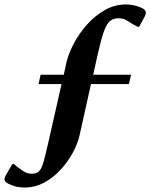

<svg xmlns="http://www.w3.org/2000/svg" viewBox="-95 -690 676 861"><path d="M17 151Q-5 151 -20 147.5Q-35 144 -46 139Q-75 128 -75 115Q-75 108 -70 98L-40 46H-33L-11 63Q2 73 15.5 81Q29 89 48 89Q68 89 79.5 78.5Q91 68 99.5 38.5Q108 9 121 -48L181 -313H78L87 -355H191L203 -410Q212 -449 235.5 -494Q259 -539 294.5 -579Q330 -619 374.5 -644.5Q419 -670 470 -670Q484 -670 498.5 -667.5Q513 -665 524 -661Q559 -650 559 -634Q559 -627 555 -618L529 -570H522L498 -583Q480 -595 467.5 -601.5Q455 -608 436 -608Q412 -608 397 -594.5Q382 -581 370 -546.5Q358 -512 344 -450L323 -355H493L483 -313H313L262 -84Q253 -44 230 -2.5Q207 39 174 74Q141 109 101 130Q61 151 17 151Z"/></svg>

Font: Spectral
Style: Bold Italic
Weight: 700
Italic angle: -10°
Designer: Jean-Baptiste Levee
Foundry: Production Type
Version: Version 2.001